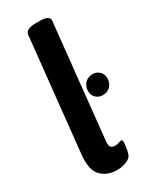

<svg xmlns="http://www.w3.org/2000/svg" viewBox="-196 -807 705 869"><g transform="rotate(-30 156.0 -373.0)"><path d="M144 7Q93 7 61.5 -24.5Q30 -56 38 -134L100 -725Q103 -753 156 -753H176Q229 -753 226 -725L164 -132Q162 -110 168 -101.5Q174 -93 191 -93Q202 -93 210.5 -96.5Q219 -100 224 -100Q235 -100 231 -74Q229 -62 227 -49Q225 -36 221 -27Q216 -12 193 -2.5Q170 7 144 7ZM256 -319Q236 -319 221.5 -332.5Q207 -346 207 -367Q207 -394 223 -409.5Q239 -425 263 -425Q283 -425 297.5 -411.5Q312 -398 312 -377Q312 -351 297 -335Q282 -319 256 -319Z"/></g></svg>

Font: Asap Condensed Condensed SemiBold
Style: Italic
Weight: 600
Width: 3
Italic angle: -6°
Designer: Pablo Cosgaya
Foundry: Omnibus-Type
Version: Version 3.001; ttfautohint (v1.8.4.7-5d5b)